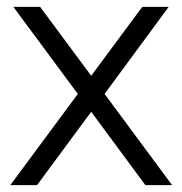

<svg xmlns="http://www.w3.org/2000/svg" viewBox="-20 -540 532 560"><path d="M246 -214 88 0H10L207 -266L19 -520H97L246 -319L395 -520H472L285 -266L482 0H404Z"/></svg>

Font: Aspekta 300
Style: Regular
Weight: 300
Designer: Ivo Dolenc
Version: Version 2.000